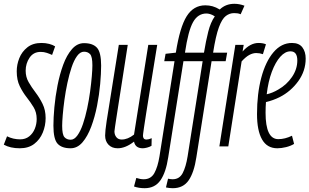

<svg xmlns="http://www.w3.org/2000/svg" viewBox="-39 -770 1628 1010"><path d="M-19 -9 -2 -53Q30 -37 67 -37Q95 -37 114.5 -52.5Q134 -68 144 -92.5Q154 -117 154 -144Q154 -179 138 -205.5Q122 -232 101.5 -258Q81 -284 65 -316.5Q49 -349 49 -395Q49 -430 62.5 -464Q76 -498 105 -521Q134 -544 179 -544Q201 -544 220 -539Q239 -534 251 -526L235 -481Q222 -487 207 -492Q192 -497 175 -497Q137 -497 116.5 -466.5Q96 -436 96 -398Q96 -365 111.5 -338Q127 -311 148 -283.5Q169 -256 185 -223.5Q201 -191 201 -149Q201 -109 186 -72.5Q171 -36 141 -13Q111 10 65 10Q15 10 -19 -9Z M332 10Q286 10 264 -14Q242 -38 242 -109Q242 -150 247 -205.5Q252 -261 263.5 -320Q275 -379 293.5 -429.5Q312 -480 339.5 -511.5Q367 -543 403 -543Q449 -543 471 -519Q493 -495 493 -425Q493 -384 488 -328Q483 -272 471.5 -213.5Q460 -155 441 -104Q422 -53 395 -21.5Q368 10 332 10ZM333 -35Q352 -35 368.5 -58Q385 -81 397.5 -118Q410 -155 419.5 -199.5Q429 -244 435 -288.5Q441 -333 444 -369Q447 -405 447 -426Q447 -472 435 -485Q423 -498 403 -498Q383 -498 366.5 -475.5Q350 -453 337.5 -415.5Q325 -378 315.5 -333.5Q306 -289 300 -245Q294 -201 291 -164.5Q288 -128 288 -108Q288 -62 300 -48.5Q312 -35 333 -35Z M580 10Q550 10 532 -8.5Q514 -27 514 -57Q514 -80 522 -133Q530 -186 546 -283Q562 -380 586 -534H633Q615 -418 603 -341Q591 -264 583.5 -216.5Q576 -169 572 -142.5Q568 -116 566 -102.5Q564 -89 563 -79Q563 -61 573 -48.5Q583 -36 601 -36Q633 -36 666 -62L741 -534H788Q766 -399 752 -312Q738 -225 730 -174.5Q722 -124 718.5 -99.5Q715 -75 714 -67Q713 -59 713 -56Q713 -48 717 -42Q721 -36 732 -36Q743 -36 759 -43L758 -3Q748 3 734.5 6.5Q721 10 712 10Q673 10 666 -25Q621 10 580 10Z M722 220Q691 220 666 211L678 166Q699 173 717 173Q755 173 773 140.5Q791 108 800 52L879 -448H825L832 -487L886 -493Q907 -627 943 -684.5Q979 -742 1041 -742Q1061 -742 1079 -737Q1097 -732 1117 -720Q1148 -750 1194 -750Q1220 -750 1247 -740L1227 -695Q1218 -699 1209.5 -700Q1201 -701 1192 -701Q1169 -701 1149 -686Q1129 -671 1112.5 -626.5Q1096 -582 1082 -493H1156L1148 -448H1074L994 57Q982 137 953.5 178.5Q925 220 870 220Q861 220 852 219Q843 218 834 216L845 170Q859 173 869 173Q905 173 922 140.5Q939 108 948 52L1027 -448H926L846 57Q834 137 805 178.5Q776 220 722 220ZM934 -493H1034Q1044 -554 1056.5 -603.5Q1069 -653 1091 -684Q1077 -693 1066 -696Q1055 -699 1047 -699Q1002 -699 976.5 -653.5Q951 -608 934 -493Z M1243 -534 1237 -499Q1277 -544 1321 -544Q1344 -544 1360 -537L1344 -485Q1327 -491 1309 -491Q1291 -491 1272.5 -481Q1254 -471 1232 -447L1162 0H1115L1199 -534Z M1508 -13Q1490 -2 1465.5 4Q1441 10 1420 10Q1366 10 1339.5 -36.5Q1313 -83 1313 -170Q1313 -277 1335.5 -361.5Q1358 -446 1399.5 -495Q1441 -544 1497 -544Q1534 -544 1551.5 -521Q1569 -498 1569 -462Q1569 -397 1530 -343Q1491 -289 1432 -259Q1398 -242 1360 -233Q1358 -206 1358 -177Q1358 -38 1425 -38Q1460 -38 1497 -56ZM1489 -500Q1461 -500 1435.5 -471.5Q1410 -443 1391 -392.5Q1372 -342 1364 -274Q1395 -281 1425 -299Q1469 -324 1497 -365Q1525 -406 1525 -452Q1525 -500 1489 -500Z"/></svg>

Font: Georama ExtraCondensed Light
Style: Italic
Weight: 300
Width: 2
Italic angle: -9°
Designer: Jean-Baptiste Levee
Foundry: Production Type
Version: Version 1.000